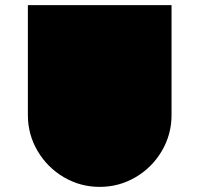

<svg xmlns="http://www.w3.org/2000/svg" viewBox="-20 -716 780 751"><path d="M89 -266V-696H651V-266Q651 -190 613 -125.5Q575 -61 510.5 -23Q446 15 370 15Q294 15 229.5 -23Q165 -61 127 -125.5Q89 -190 89 -266Z"/></svg>

Font: Major Mono Display
Style: Regular
Weight: 400
Designer: Emre Parlak
Foundry: Emre Parlak
Version: Version 2.000; ttfautohint (v1.8) -l 8 -r 50 -G 200 -x 14 -D